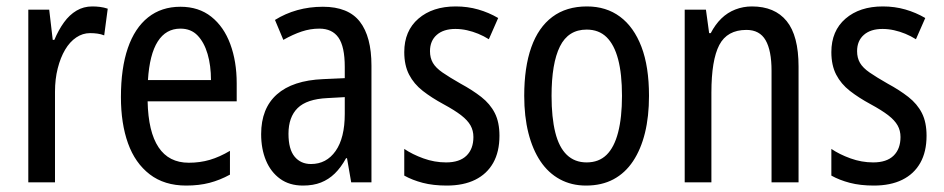

<svg xmlns="http://www.w3.org/2000/svg" viewBox="-20 -567 2935 597"><path d="M267 -547Q279 -547 291 -545.5Q303 -544 315 -540L304 -457Q294 -461 283 -462.5Q272 -464 260 -464Q237 -464 217 -450.5Q197 -437 182.5 -412.5Q168 -388 159.5 -354.5Q151 -321 151 -282V0H68V-537H133L144 -443H149Q162 -474 179 -497.5Q196 -521 218 -534Q240 -547 267 -547Z M541 -546Q598 -546 637 -515Q676 -484 696 -430Q716 -376 716 -308V-252H439Q441 -157 473 -109Q505 -61 567 -61Q602 -61 632.5 -70Q663 -79 695 -98V-24Q664 -7 631.5 1.5Q599 10 559 10Q491 10 445.5 -25Q400 -60 378 -121.5Q356 -183 356 -265Q356 -355 377.5 -417.5Q399 -480 440.5 -513Q482 -546 541 -546ZM541 -478Q496 -478 470.5 -438Q445 -398 440 -318H636Q636 -363 625.5 -399Q615 -435 594.5 -456.5Q574 -478 541 -478Z M984 -546Q1063 -546 1099 -499.5Q1135 -453 1135 -363V0H1072L1059 -75H1056Q1040 -46 1021 -27.5Q1002 -9 978 0.5Q954 10 922 10Q880 10 851 -11Q822 -32 807 -68Q792 -104 792 -150Q792 -230 841 -273.5Q890 -317 985 -321L1052 -324V-359Q1052 -422 1032.5 -450Q1013 -478 973 -478Q945 -478 918 -469Q891 -460 861 -443L835 -505Q867 -525 904.5 -535.5Q942 -546 984 -546ZM998 -262Q934 -259 905.5 -231Q877 -203 877 -151Q877 -103 896 -80Q915 -57 947 -57Q995 -57 1023.5 -97.5Q1052 -138 1052 -213V-265Z M1533 -145Q1533 -95 1513.5 -60.5Q1494 -26 1457.5 -8Q1421 10 1369 10Q1327 10 1294.5 1.5Q1262 -7 1237 -21V-104Q1262 -87 1296.5 -74.5Q1331 -62 1367 -62Q1409 -62 1430.5 -83Q1452 -104 1452 -141Q1452 -161 1443 -177Q1434 -193 1414 -208.5Q1394 -224 1359 -243Q1322 -263 1294.5 -284.5Q1267 -306 1252 -335Q1237 -364 1237 -405Q1237 -471 1281 -509Q1325 -547 1397 -547Q1434 -547 1467 -537.5Q1500 -528 1529 -511L1500 -445Q1484 -455 1467 -462Q1450 -469 1432 -473Q1414 -477 1396 -477Q1359 -477 1338 -458.5Q1317 -440 1317 -408Q1317 -387 1326 -371.5Q1335 -356 1356 -341.5Q1377 -327 1412 -307Q1449 -287 1476.5 -265.5Q1504 -244 1518.5 -215.5Q1533 -187 1533 -145Z M1998 -269Q1998 -205 1985.5 -154Q1973 -103 1948.5 -66Q1924 -29 1887.5 -9.5Q1851 10 1802 10Q1757 10 1721 -9.5Q1685 -29 1660.5 -65.5Q1636 -102 1623 -153.5Q1610 -205 1610 -269Q1610 -358 1632 -420Q1654 -482 1697.5 -514.5Q1741 -547 1805 -547Q1865 -547 1908 -515Q1951 -483 1974.5 -421.5Q1998 -360 1998 -269ZM1695 -269Q1695 -202 1706.5 -155.5Q1718 -109 1742.5 -85.5Q1767 -62 1804 -62Q1842 -62 1866 -85.5Q1890 -109 1902 -155.5Q1914 -202 1914 -269Q1914 -337 1902 -382.5Q1890 -428 1866 -451.5Q1842 -475 1804 -475Q1747 -475 1721 -422.5Q1695 -370 1695 -269Z M2318 -547Q2389 -547 2426 -501.5Q2463 -456 2463 -360V0H2379V-347Q2379 -410 2360.5 -442Q2342 -474 2301 -474Q2241 -474 2216.5 -427Q2192 -380 2192 -279V0H2109V-537H2175L2185 -464H2190Q2204 -491 2223 -509.5Q2242 -528 2266.5 -537.5Q2291 -547 2318 -547Z M2861 -145Q2861 -95 2841.5 -60.5Q2822 -26 2785.5 -8Q2749 10 2697 10Q2655 10 2622.5 1.5Q2590 -7 2565 -21V-104Q2590 -87 2624.5 -74.5Q2659 -62 2695 -62Q2737 -62 2758.5 -83Q2780 -104 2780 -141Q2780 -161 2771 -177Q2762 -193 2742 -208.5Q2722 -224 2687 -243Q2650 -263 2622.5 -284.5Q2595 -306 2580 -335Q2565 -364 2565 -405Q2565 -471 2609 -509Q2653 -547 2725 -547Q2762 -547 2795 -537.5Q2828 -528 2857 -511L2828 -445Q2812 -455 2795 -462Q2778 -469 2760 -473Q2742 -477 2724 -477Q2687 -477 2666 -458.5Q2645 -440 2645 -408Q2645 -387 2654 -371.5Q2663 -356 2684 -341.5Q2705 -327 2740 -307Q2777 -287 2804.5 -265.5Q2832 -244 2846.5 -215.5Q2861 -187 2861 -145Z"/></svg>

Font: Noto Sans Display Condensed
Style: Regular
Weight: 400
Width: 3
Designer: Monotype Design Team
Foundry: Monotype Imaging Inc.
Version: Version 2.003